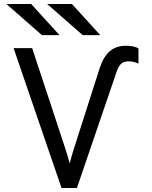

<svg xmlns="http://www.w3.org/2000/svg" viewBox="-20 -941 761 961"><path d="M288 0 48 -700H141L308 -194Q312.5 -180 318.2 -161.2Q324 -142.5 329 -123Q333.5 -142.5 338.8 -160.5Q344 -178.5 349 -194L479 -600Q498 -658 529.8 -685Q561.5 -712 611 -712Q630.5 -712 647 -708.5Q663.5 -705 673 -698V-623Q647 -634 624 -634Q600 -634 586.8 -622.5Q573.5 -611 563 -580L365 0ZM190 -765 12 -921H136L278 -765ZM394 -765 216 -921H340L482 -765Z"/></svg>

Font: Overpass
Style: Regular
Weight: 400
Designer: Delve Withrington, Dave Bailey, Thomas Jockin
Foundry: Delve Fonts LLC
Version: Version 4.000